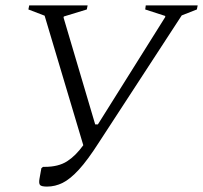

<svg xmlns="http://www.w3.org/2000/svg" viewBox="-20 -680 751 710"><path d="M345 -152Q304 -88 272 -53Q240 -18 212 -4Q184 10 154 10Q133 10 128 4Q123 -2 126 -19L133 -58L139 -63H146Q196 -63 228 -83.5Q260 -104 288 -143L145 -622L85 -645L88 -660H304L301 -645L216 -619L215 -615L332 -220H342L591 -617V-621L517 -645L519 -660H711L708 -645L652 -623Z"/></svg>

Font: Spectral Light
Style: Italic
Weight: 300
Italic angle: -10°
Designer: Jean-Baptiste Levee
Foundry: Production Type
Version: Version 2.001